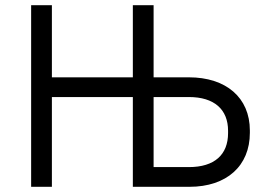

<svg xmlns="http://www.w3.org/2000/svg" viewBox="-20 -720 1028 740"><path d="M100 0H180V-346H492V0H710C854 0 943 -81 943 -208V-217C943 -344 851 -422 708 -422H572V-700H492V-422H180V-700H100ZM572 -76V-346H708C806 -346 859 -298 859 -216V-207C859 -124 807 -76 708 -76Z"/></svg>

Font: Fixel Text Regular
Style: Regular
Weight: 400
Width: 4
Designer: AlfaBravo + MacPaw
Foundry: Kyrylo Tkachov, Marchela Mozhyna, Serhii Makarenko, Maria Weinstein, Zakhar Kryvoshyya
Version: Version 1.211